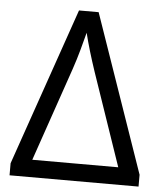

<svg xmlns="http://www.w3.org/2000/svg" viewBox="-52 -760 682 805"><g transform="rotate(5 289.5 -357.0)"><path d="M330.6 -713.9 561 -49.8V0H18.1V-50.8L248 -713.9ZM469.2 -73.2 335.4 -463.9Q320.8 -507.3 308.6 -548.3Q296.4 -589.4 288.1 -623.5Q279.3 -589.4 268.3 -549.3Q257.3 -509.3 243.2 -467.8L107.4 -73.2Z"/></g></svg>

Font: Open Sans
Style: Regular
Weight: 400
Designer: Monotype Design Team
Foundry: Monotype Imaging Inc.
Version: Version 3.000; ttfautohint (v1.8.4)